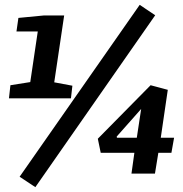

<svg xmlns="http://www.w3.org/2000/svg" viewBox="-20 -717 756 793"><path d="M17 -311 23 -365 105 -378 136 -587H48L56 -643L160 -653H245L204 -377L279 -363L273 -311ZM126 56 61 13 557 -697 621 -654ZM523 0 535 -86H396L384 -144L602 -365L673 -346L644 -148H699L688 -86H634L620 0ZM463 -148H545L563 -267L462 -153Z"/></svg>

Font: Faustina Light
Style: Bold Italic
Weight: 700
Italic angle: -8°
Version: Version 1.200